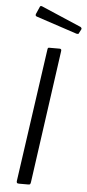

<svg xmlns="http://www.w3.org/2000/svg" viewBox="-63 -997 469 1032"><g transform="rotate(5 171.5 -481.0)"><path d="M235 -742Q247 -742 244 -728L144 -13Q142 -4 140 -2Q138 0 128 0H81Q72 0 69.5 -3.5Q67 -7 68 -14L170 -732Q171 -739 173 -740.5Q175 -742 180 -742ZM110 -958Q112 -961 114.5 -961.5Q117 -962 120 -961L337 -868Q340 -866 342 -862.5Q344 -859 342 -855L331 -834Q330 -830 327 -829.5Q324 -829 318 -830L101 -902Q93 -904 91.5 -908Q90 -912 92 -917Z"/></g></svg>

Font: Libre Franklin Light
Style: Italic
Weight: 300
Italic angle: -8°
Designer: Pablo Impallari, Rodrigo Fuenzalida, Nhung Nguyen
Foundry: Impallari Type
Version: Version 3.000